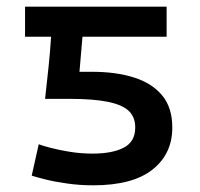

<svg xmlns="http://www.w3.org/2000/svg" viewBox="-20 -542 600 575"><path d="M259 13Q219 13 180.5 7.5Q142 2 114.5 -5Q87 -12 75 -16L96 -110Q106 -106 130.5 -99.5Q155 -93 188.5 -87.5Q222 -82 257 -82Q317 -82 351 -100Q385 -118 385 -160Q385 -191 366 -209.5Q347 -228 303.5 -237Q260 -246 186 -246H115Q121 -299 125.5 -342.5Q130 -386 133 -432H55V-522H479V-432H227Q225 -407 222.5 -379.5Q220 -352 218 -327H256Q327 -327 381 -310Q435 -293 465.5 -256.5Q496 -220 496 -160Q496 -81 436.5 -34Q377 13 259 13Z"/></svg>

Font: Ubuntu Sans Mono Medium
Style: Regular
Weight: 500
Monospace: yes
Designer: Dalton Maag Ltd
Foundry: Dalton Maag Ltd
Version: Version 1.006